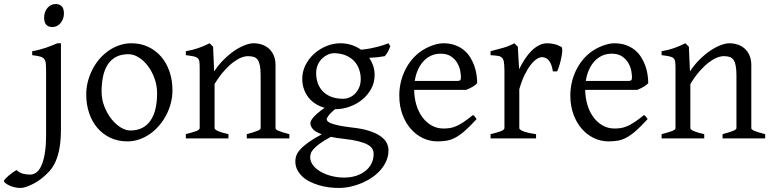

<svg xmlns="http://www.w3.org/2000/svg" viewBox="-127 -682 3805 946"><path d="M173.3 -48.3Q173.3 7.8 166.3 47.1Q159.2 86.4 146.7 114Q134.3 141.6 117.2 160.6Q100.1 179.7 80.6 195.3Q67.4 205.6 52.7 214.6Q38.1 223.6 23.4 230.2Q8.8 236.8 -4.2 240.5Q-17.1 244.1 -26.4 244.1Q-41.5 244.1 -55.9 240.5Q-70.3 236.8 -81.8 231.4Q-93.3 226.1 -100.3 220.2Q-107.4 214.4 -107.4 210.4Q-107.4 206.1 -100.3 198.5Q-93.3 190.9 -83.5 182.6Q-73.7 174.3 -63.2 167Q-52.7 159.7 -45.4 156.2Q-29.8 169.9 -13.2 174.1Q3.4 178.2 22 178.2Q36.1 178.2 50 169.2Q64 160.2 75.2 137.7Q86.4 115.2 93.3 76.7Q100.1 38.1 100.1 -21V-327.1Q100.1 -352.1 98.9 -367.2Q97.7 -382.3 91.3 -390.9Q85 -399.4 71 -403.3Q57.1 -407.2 31.7 -410.2V-429.7Q52.2 -433.1 68.1 -437.5Q84 -441.9 98.4 -446.5Q112.8 -451.2 126.2 -456.8Q139.6 -462.4 155.3 -468.8H173.3ZM188 -615.7Q188 -602.1 183.6 -589.8Q179.2 -577.6 171.6 -568.6Q164.1 -559.6 153.8 -554.2Q143.6 -548.8 131.8 -548.8Q109.9 -548.8 100.1 -561Q90.3 -573.2 90.3 -595.7Q90.3 -609.4 94.7 -621.6Q99.1 -633.8 106.7 -642.8Q114.3 -651.9 124.5 -657Q134.8 -662.1 146.5 -662.1Q188 -662.1 188 -615.7Z M647 -222.2Q647 -260.7 634.3 -295.7Q621.6 -330.6 601.6 -357.2Q581.5 -383.8 556.2 -399.4Q530.8 -415 505.9 -415Q468.8 -415 443.4 -400.9Q418 -386.7 402.6 -362.1Q387.2 -337.4 380.4 -303.7Q373.5 -270 373.5 -231Q373.5 -192.4 387.2 -157.5Q400.9 -122.6 421.6 -96.2Q442.4 -69.8 467.3 -54.4Q492.2 -39.1 514.6 -39.1Q549.3 -39.1 574.2 -52Q599.1 -64.9 615.2 -88.9Q631.3 -112.8 639.2 -146.5Q647 -180.2 647 -222.2ZM722.7 -236.8Q722.7 -204.1 714.4 -172.9Q706.1 -141.6 691.4 -113.8Q676.8 -85.9 656.2 -62.3Q635.7 -38.6 611.1 -21.5Q586.4 -4.4 558.6 5.1Q530.8 14.6 501 14.6Q454.6 14.6 417.2 -2.9Q379.9 -20.5 353.3 -51.3Q326.7 -82 312.3 -124.5Q297.9 -167 297.9 -216.8Q297.9 -249 305.9 -280.3Q314 -311.5 328.4 -339.6Q342.8 -367.7 363 -391.4Q383.3 -415 408 -432.1Q432.6 -449.2 461.2 -459Q489.7 -468.8 520 -468.8Q565.9 -468.8 603.3 -451.2Q640.6 -433.6 667.2 -402.6Q693.8 -371.6 708.3 -329.1Q722.7 -286.6 722.7 -236.8Z M1088.9 0V-21Q1124 -30.3 1140.6 -37.1Q1157.2 -43.9 1157.2 -50.8V-309.1Q1157.2 -338.9 1153.8 -357.4Q1150.4 -376 1143.1 -386.7Q1135.7 -397.5 1123.8 -401.4Q1111.8 -405.3 1094.7 -405.3Q1079.6 -405.3 1061 -397.9Q1042.5 -390.6 1021.2 -374.5Q1000 -358.4 976.8 -332.3Q953.6 -306.2 930.2 -268.1V-50.8Q930.2 -43.5 948.5 -35.6Q966.8 -27.8 998.5 -21V0H788.6V-21Q820.8 -29.3 838.9 -35.9Q856.9 -42.5 856.9 -50.8V-347.2Q856.9 -366.2 855.5 -377.4Q854 -388.7 847.4 -395Q840.8 -401.4 827.1 -404.3Q813.5 -407.2 788.6 -410.2V-429.7Q821.8 -435.1 850.1 -445.1Q878.4 -455.1 905.8 -468.8L922.9 -451.7L928.2 -330.1Q949.7 -362.8 975.6 -388.4Q1001.5 -414.1 1027.8 -431.9Q1054.2 -449.7 1078.9 -459.2Q1103.5 -468.8 1122.6 -468.8Q1143.6 -468.8 1163.1 -462.4Q1182.6 -456.1 1197.5 -442.9Q1212.4 -429.7 1221.4 -409.4Q1230.5 -389.2 1230.5 -361.8V-50.8Q1230.5 -43.9 1245.4 -37.4Q1260.3 -30.8 1298.8 -21V0Z M1650.4 -293Q1650.4 -318.8 1641.8 -342Q1633.3 -365.2 1616.5 -382.6Q1599.6 -399.9 1574.5 -409.9Q1549.3 -419.9 1516.6 -419.9Q1504.4 -419.9 1489.5 -413.6Q1474.6 -407.2 1461.4 -395Q1448.2 -382.8 1439.5 -364.3Q1430.7 -345.7 1430.7 -321.8Q1430.7 -295.9 1438.7 -272.7Q1446.8 -249.5 1463.1 -232.4Q1479.5 -215.3 1504.6 -205.3Q1529.8 -195.3 1564.5 -195.3Q1578.6 -195.3 1594 -201.4Q1609.4 -207.5 1621.8 -220Q1634.3 -232.4 1642.3 -250.5Q1650.4 -268.6 1650.4 -293ZM1566.4 2Q1547.9 0 1532.2 -2.4Q1516.6 -4.9 1502.9 -7.8Q1467.8 11.2 1447.5 26.4Q1427.2 41.5 1417 53.5Q1406.7 65.4 1404.1 75.2Q1401.4 85 1401.4 92.8Q1401.4 113.3 1415 131.6Q1428.7 149.9 1451.7 163.3Q1474.6 176.8 1504.9 184.8Q1535.2 192.9 1568.4 192.9Q1601.1 192.9 1627.9 184.1Q1654.8 175.3 1673.8 159.9Q1692.9 144.5 1703.4 123.3Q1713.9 102.1 1713.9 76.7Q1713.9 63 1707.5 51.5Q1701.2 40 1684.6 30.8Q1668 21.5 1639.4 14.2Q1610.8 6.8 1566.4 2ZM1718.8 -313Q1718.8 -275.4 1701.9 -244.4Q1685.1 -213.4 1657.7 -191.2Q1630.4 -168.9 1595.7 -156.5Q1561 -144 1525.4 -144H1523.4Q1500 -124.5 1491.2 -111.6Q1482.4 -98.6 1482.4 -95.7Q1482.4 -89.8 1487.5 -84.2Q1492.7 -78.6 1506.6 -73.5Q1520.5 -68.4 1544.9 -63.2Q1569.3 -58.1 1607.4 -53.7Q1660.6 -47.9 1695.3 -36.1Q1730 -24.4 1750.5 -9Q1771 6.3 1779.1 23.9Q1787.1 41.5 1787.1 58.6Q1787.1 85.4 1776.9 109.6Q1766.6 133.8 1749 154.3Q1731.4 174.8 1707.5 191.4Q1683.6 208 1656.2 219.7Q1628.9 231.4 1599.6 237.8Q1570.3 244.1 1541.5 244.1Q1518.6 244.1 1494.1 241Q1469.7 237.8 1445.8 231Q1421.9 224.1 1400.6 213.6Q1379.4 203.1 1363.3 188.2Q1347.2 173.3 1337.6 154.5Q1328.1 135.7 1328.1 111.8Q1328.1 99.1 1332.8 85.2Q1337.4 71.3 1351.6 55.2Q1365.7 39.1 1391.1 20.5Q1416.5 2 1458.5 -20.5Q1426.8 -31.7 1414.6 -45.9Q1402.3 -60.1 1402.3 -74.7Q1402.3 -78.6 1404.8 -85.2Q1407.2 -91.8 1414.8 -101.3Q1422.4 -110.8 1436.3 -123Q1450.2 -135.3 1472.7 -150.9Q1447.8 -157.7 1427.5 -170.7Q1407.2 -183.6 1392.8 -201.9Q1378.4 -220.2 1370.4 -243.4Q1362.3 -266.6 1362.3 -293.9Q1362.3 -329.6 1378.4 -361.6Q1394.5 -393.6 1420.9 -417.2Q1447.3 -440.9 1481 -454.8Q1514.6 -468.8 1550.3 -468.8Q1579.6 -468.8 1605.2 -460.4Q1630.9 -452.1 1651.9 -437Q1677.2 -439.5 1697.8 -443.4Q1718.3 -447.3 1734.6 -451.7Q1751 -456.1 1763.7 -460.4Q1776.4 -464.8 1786.6 -468.8L1796.4 -454.1Q1790.5 -440.4 1785.2 -429Q1779.8 -417.5 1768.6 -405.3Q1750 -401.9 1732.2 -399.9Q1714.4 -397.9 1691.9 -397Q1704.6 -378.4 1711.7 -357.4Q1718.8 -336.4 1718.8 -313Z M2043.5 -417.5Q2018.1 -417.5 1996.8 -407.7Q1975.6 -397.9 1959.2 -380.1Q1942.9 -362.3 1931.9 -337.6Q1920.9 -313 1916.5 -283.2H2125.5Q2136.7 -283.2 2140.4 -286.9Q2144 -290.5 2144 -300.8Q2144 -314 2140.4 -333.7Q2136.7 -353.5 2125.7 -372.3Q2114.7 -391.1 2095 -404.3Q2075.2 -417.5 2043.5 -417.5ZM2224.1 -272Q2215.3 -262.2 2200.7 -253.9Q2186 -245.6 2170.4 -239.3H1913.6Q1914.1 -201.2 1924.1 -166.7Q1934.1 -132.3 1952.9 -106.2Q1971.7 -80.1 1998.3 -64.5Q2024.9 -48.8 2058.1 -48.8Q2073.2 -48.8 2087.6 -50.8Q2102.1 -52.7 2118.7 -59.6Q2135.3 -66.4 2155.5 -79.6Q2175.8 -92.8 2203.1 -115.2Q2209.5 -111.8 2214.1 -105.5Q2218.8 -99.1 2221.2 -95.2Q2188.5 -59.6 2163.8 -37.8Q2139.2 -16.1 2117.4 -4.4Q2095.7 7.3 2074.5 11Q2053.2 14.6 2028.3 14.6Q1990.7 14.6 1956.8 -1.5Q1922.9 -17.6 1897 -47.1Q1871.1 -76.7 1855.7 -118.4Q1840.3 -160.2 1840.3 -211.9Q1840.3 -244.6 1847.7 -276.4Q1855 -308.1 1868.9 -336.4Q1882.8 -364.7 1902.8 -388.7Q1922.9 -412.6 1948.2 -430.2Q1959 -437.5 1972.4 -444.6Q1985.8 -451.7 2000.5 -457Q2015.1 -462.4 2029.5 -465.6Q2043.9 -468.8 2057.1 -468.8Q2088.9 -468.8 2113.8 -460Q2138.7 -451.2 2157.2 -436.3Q2175.8 -421.4 2188.5 -401.6Q2201.2 -381.8 2209.2 -359.9Q2217.3 -337.9 2220.7 -315.2Q2224.1 -292.5 2224.1 -272Z M2639.2 -450.7Q2643.6 -447.8 2643.3 -433.6Q2643.1 -419.4 2639.4 -400.9Q2635.7 -382.3 2629.9 -362.8Q2624 -343.3 2618.2 -330.1H2597.2Q2594.2 -349.6 2588.9 -363.3Q2583.5 -377 2576.4 -385Q2569.3 -393.1 2560.8 -396.7Q2552.2 -400.4 2543 -400.4Q2532.2 -400.4 2517.8 -391.4Q2503.4 -382.3 2488.3 -363Q2473.1 -343.8 2458.3 -313.7Q2443.4 -283.7 2431.6 -242.2V-50.8Q2431.6 -43.5 2450 -35.6Q2468.3 -27.8 2514.2 -21V0H2290V-21Q2322.3 -28.3 2340.3 -35.4Q2358.4 -42.5 2358.4 -50.8V-335Q2358.4 -351.1 2357.4 -362.1Q2356.4 -373 2355 -379.9Q2353.5 -386.7 2351.3 -390.6Q2349.1 -394.5 2347.2 -397Q2343.8 -400.4 2339.6 -402.6Q2335.4 -404.8 2328.9 -406.2Q2322.3 -407.7 2313 -408.4Q2303.7 -409.2 2290 -410.2V-429.7Q2321.8 -438 2352.3 -446.5Q2382.8 -455.1 2407.2 -468.8L2424.3 -451.7L2430.7 -340.8Q2443.8 -367.7 2459.2 -391.1Q2474.6 -414.6 2492.2 -431.9Q2509.8 -449.2 2529.1 -459Q2548.3 -468.8 2569.3 -468.8Q2585 -468.8 2603 -464.8Q2621.1 -460.9 2639.2 -450.7Z M2886.2 -417.5Q2860.8 -417.5 2839.6 -407.7Q2818.4 -397.9 2802 -380.1Q2785.6 -362.3 2774.7 -337.6Q2763.7 -313 2759.3 -283.2H2968.3Q2979.5 -283.2 2983.2 -286.9Q2986.8 -290.5 2986.8 -300.8Q2986.8 -314 2983.2 -333.7Q2979.5 -353.5 2968.5 -372.3Q2957.5 -391.1 2937.7 -404.3Q2918 -417.5 2886.2 -417.5ZM3066.9 -272Q3058.1 -262.2 3043.5 -253.9Q3028.8 -245.6 3013.2 -239.3H2756.3Q2756.8 -201.2 2766.8 -166.7Q2776.9 -132.3 2795.7 -106.2Q2814.5 -80.1 2841.1 -64.5Q2867.7 -48.8 2900.9 -48.8Q2916 -48.8 2930.4 -50.8Q2944.8 -52.7 2961.4 -59.6Q2978 -66.4 2998.3 -79.6Q3018.6 -92.8 3045.9 -115.2Q3052.2 -111.8 3056.9 -105.5Q3061.5 -99.1 3064 -95.2Q3031.2 -59.6 3006.6 -37.8Q2981.9 -16.1 2960.2 -4.4Q2938.5 7.3 2917.2 11Q2896 14.6 2871.1 14.6Q2833.5 14.6 2799.6 -1.5Q2765.6 -17.6 2739.7 -47.1Q2713.9 -76.7 2698.5 -118.4Q2683.1 -160.2 2683.1 -211.9Q2683.1 -244.6 2690.4 -276.4Q2697.8 -308.1 2711.7 -336.4Q2725.6 -364.7 2745.6 -388.7Q2765.6 -412.6 2791 -430.2Q2801.8 -437.5 2815.2 -444.6Q2828.6 -451.7 2843.3 -457Q2857.9 -462.4 2872.3 -465.6Q2886.7 -468.8 2899.9 -468.8Q2931.6 -468.8 2956.5 -460Q2981.4 -451.2 3000 -436.3Q3018.6 -421.4 3031.2 -401.6Q3043.9 -381.8 3052 -359.9Q3060.1 -337.9 3063.5 -315.2Q3066.9 -292.5 3066.9 -272Z M3433.1 0V-21Q3468.3 -30.3 3484.9 -37.1Q3501.5 -43.9 3501.5 -50.8V-309.1Q3501.5 -338.9 3498 -357.4Q3494.6 -376 3487.3 -386.7Q3480 -397.5 3468 -401.4Q3456.1 -405.3 3439 -405.3Q3423.8 -405.3 3405.3 -397.9Q3386.7 -390.6 3365.5 -374.5Q3344.2 -358.4 3321 -332.3Q3297.9 -306.2 3274.4 -268.1V-50.8Q3274.4 -43.5 3292.7 -35.6Q3311 -27.8 3342.8 -21V0H3132.8V-21Q3165 -29.3 3183.1 -35.9Q3201.2 -42.5 3201.2 -50.8V-347.2Q3201.2 -366.2 3199.7 -377.4Q3198.2 -388.7 3191.7 -395Q3185.1 -401.4 3171.4 -404.3Q3157.7 -407.2 3132.8 -410.2V-429.7Q3166 -435.1 3194.3 -445.1Q3222.7 -455.1 3250 -468.8L3267.1 -451.7L3272.5 -330.1Q3293.9 -362.8 3319.8 -388.4Q3345.7 -414.1 3372.1 -431.9Q3398.4 -449.7 3423.1 -459.2Q3447.8 -468.8 3466.8 -468.8Q3487.8 -468.8 3507.3 -462.4Q3526.9 -456.1 3541.7 -442.9Q3556.6 -429.7 3565.7 -409.4Q3574.7 -389.2 3574.7 -361.8V-50.8Q3574.7 -43.9 3589.6 -37.4Q3604.5 -30.8 3643.1 -21V0Z"/></svg>

Font: Gentium Plus Eur
Style: Regular
Weight: 400
Designer: J. Victor Gaultney, Annie Olsen, Iska Routamaa, Becca Hirsbrunner
Foundry: SIL International
Version: Version 5.000